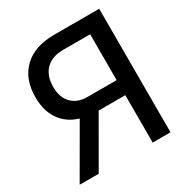

<svg xmlns="http://www.w3.org/2000/svg" viewBox="-167 -837 910 961"><g transform="rotate(-30 288.0 -357.0)"><path d="M439 -274H285L127 0H17L183 -287Q116 -307 80 -359Q44 -411 44 -489Q44 -595 106.5 -654.5Q169 -714 282 -714H542V0H439ZM271 -361H439V-626H282Q218 -626 182.5 -590Q147 -554 147 -490Q147 -429 180 -395Q213 -361 271 -361Z"/></g></svg>

Font: Non Bureau
Style: Regular
Weight: 400
Designer: Jona Saucedo
Foundry: Non Foundry
Version: Version 1.000; ttfautohint (v1.8.4)